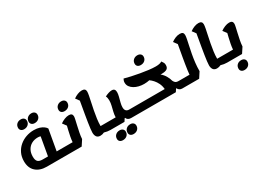

<svg xmlns="http://www.w3.org/2000/svg" viewBox="-28 -1874 4293 3159"><g transform="rotate(-30 2118.5 -295.0)"><path d="M534 -695Q497 -695 476 -714Q455 -733 455 -763Q455 -808 485.5 -836Q516 -864 562 -864Q598 -864 619.5 -845Q641 -826 641 -795Q641 -751 610.5 -723Q580 -695 534 -695ZM332 -695Q296 -695 275 -714Q254 -733 254 -763Q254 -808 284 -836Q314 -864 361 -864Q397 -864 418.5 -845Q440 -826 440 -795Q440 -751 409.5 -723Q379 -695 332 -695ZM345 25Q216 25 139.5 -43.5Q63 -112 63 -240Q63 -324 95 -391Q127 -458 182 -505.5Q237 -553 308 -578.5Q379 -604 456 -604Q519 -604 564.5 -589Q610 -574 639 -552Q668 -530 681 -507L611 -112H782Q798 -112 800.5 -94Q803 -76 798 -43Q793 -12 784 6.5Q775 25 760 25ZM345 -112H446L507 -459Q498 -463 484.5 -465Q471 -467 456 -467Q388 -467 336.5 -438.5Q285 -410 256 -357.5Q227 -305 227 -233Q227 -168 254 -140Q281 -112 345 -112Z M761 25Q746 25 743 6.5Q740 -12 745 -44Q750 -75 759 -93.5Q768 -112 783 -112H914Q918 -162 928 -214.5Q938 -267 949.5 -314.5Q961 -362 969 -395L916 -467Q953 -494 997 -511.5Q1041 -529 1081 -529Q1147 -529 1147 -469Q1147 -451 1137.5 -408.5Q1128 -366 1115 -309.5Q1102 -253 1090 -192.5Q1078 -132 1075 -79L1007 25ZM1057 -620Q1020 -620 999 -638.5Q978 -657 978 -688Q978 -733 1008.5 -761Q1039 -789 1085 -789Q1121 -789 1143 -770Q1165 -751 1165 -720Q1165 -675 1134.5 -647.5Q1104 -620 1057 -620Z M1366 25Q1318 25 1296 -5Q1274 -35 1274 -85Q1274 -112 1280 -161Q1286 -210 1295.5 -271.5Q1305 -333 1316.5 -399.5Q1328 -466 1339 -529.5Q1350 -593 1359 -645L1308 -714Q1344 -741 1386.5 -758Q1429 -775 1470 -775Q1539 -775 1539 -714Q1539 -688 1529.5 -638.5Q1520 -589 1506 -525Q1492 -461 1478 -389.5Q1464 -318 1454.5 -247Q1445 -176 1445 -114V-112H1615Q1630 -112 1633 -94Q1636 -76 1630 -43Q1625 -12 1616.5 6.5Q1608 25 1592 25H1556Q1498 25 1439 7Q1404 25 1366 25Z M1593 25Q1578 25 1575 6.5Q1572 -12 1577 -44Q1582 -75 1591 -93.5Q1600 -112 1615 -112H1732V-114Q1733 -161 1745 -211Q1757 -261 1769 -310.5Q1781 -360 1781 -405Q1781 -458 1764 -490Q1799 -508 1833.5 -519Q1868 -530 1896 -530Q1930 -530 1945 -512Q1960 -494 1960 -461Q1960 -425 1948 -378.5Q1936 -332 1923.5 -284.5Q1911 -237 1911 -199Q1911 -112 1989 -112H2059L2037 25H1947Q1882 25 1862 -27H1854L1820 25ZM2037 25 2060 -112Q2075 -112 2078 -94Q2081 -76 2076 -43Q2070 -12 2061.5 6.5Q2053 25 2037 25ZM1852 274Q1816 274 1795 255.5Q1774 237 1774 206Q1774 161 1804 133Q1834 105 1881 105Q1917 105 1938.5 124Q1960 143 1960 174Q1960 219 1929.5 246.5Q1899 274 1852 274ZM1651 274Q1614 274 1593 255.5Q1572 237 1572 206Q1572 161 1602.5 133Q1633 105 1679 105Q1715 105 1737 124Q1759 143 1759 174Q1759 219 1728.5 246.5Q1698 274 1651 274Z M2038 25Q2023 25 2020 6.5Q2017 -12 2022 -44Q2027 -75 2036 -93.5Q2045 -112 2060 -112H2664Q2658 -175 2634.5 -223.5Q2611 -272 2579.5 -307Q2548 -342 2516 -364Q2499 -359 2468.5 -356Q2438 -353 2414 -353Q2364 -353 2316 -364.5Q2268 -376 2229.5 -399Q2191 -422 2167.5 -455Q2144 -488 2144 -532Q2144 -552 2149 -567Q2154 -582 2163 -600Q2216 -585 2289 -569Q2362 -553 2441 -539Q2520 -525 2594 -516Q2668 -507 2724 -507Q2761 -507 2791 -513Q2821 -519 2841 -533Q2860 -508 2869 -490Q2878 -472 2878 -445Q2878 -394 2845.5 -373.5Q2813 -353 2742 -353Q2736 -353 2731.5 -353.5Q2727 -354 2723 -354Q2770 -315 2798.5 -266Q2827 -217 2839 -169Q2847 -149 2866 -130.5Q2885 -112 2929 -112H3002Q3017 -112 3020 -94Q3023 -76 3018 -43Q3013 -12 3004 6.5Q2995 25 2980 25H2918Q2888 25 2867.5 10.5Q2847 -4 2836 -27H2830L2796 25ZM2522 -650Q2485 -650 2464 -668.5Q2443 -687 2443 -718Q2443 -763 2473.5 -791Q2504 -819 2550 -819Q2586 -819 2608 -800Q2630 -781 2630 -750Q2630 -705 2599.5 -677.5Q2569 -650 2522 -650Z M2981 25Q2966 25 2963 6.5Q2960 -12 2965 -44Q2970 -75 2979 -93.5Q2988 -112 3003 -112H3135Q3137 -142 3143.5 -190Q3150 -238 3159.5 -297.5Q3169 -357 3180 -419.5Q3191 -482 3201.5 -540.5Q3212 -599 3220 -645L3168 -714Q3204 -740 3245.5 -757.5Q3287 -775 3330 -775Q3367 -775 3383.5 -760Q3400 -745 3400 -713Q3400 -687 3390.5 -639Q3381 -591 3367 -527.5Q3353 -464 3339 -390Q3325 -316 3316 -237.5Q3307 -159 3307 -80L3239 25Z M3581 25Q3533 25 3511 -5Q3489 -35 3489 -85Q3489 -112 3495 -161Q3501 -210 3510.5 -271.5Q3520 -333 3531.5 -399.5Q3543 -466 3554 -529.5Q3565 -593 3574 -645L3523 -714Q3559 -741 3601.5 -758Q3644 -775 3685 -775Q3754 -775 3754 -714Q3754 -688 3744.5 -638.5Q3735 -589 3721 -525Q3707 -461 3693 -389.5Q3679 -318 3669.5 -247Q3660 -176 3660 -114V-112H3830Q3845 -112 3848 -94Q3851 -76 3845 -43Q3840 -12 3831.5 6.5Q3823 25 3807 25H3771Q3713 25 3654 7Q3619 25 3581 25Z M3808 25Q3793 25 3790 6.5Q3787 -12 3792 -44Q3797 -75 3806 -93.5Q3815 -112 3830 -112H3961Q3965 -162 3975 -214.5Q3985 -267 3996.5 -314.5Q4008 -362 4016 -395L3963 -467Q4000 -494 4044 -511.5Q4088 -529 4128 -529Q4194 -529 4194 -469Q4194 -451 4184.5 -408.5Q4175 -366 4162 -309.5Q4149 -253 4137 -192.5Q4125 -132 4122 -79L4054 25ZM3960 274Q3924 274 3903 255.5Q3882 237 3882 207Q3882 161 3912 133Q3942 105 3989 105Q4025 105 4046.5 124Q4068 143 4068 174Q4068 219 4037.5 246.5Q4007 274 3960 274Z"/></g></svg>

Font: Lemonada SemiBold
Style: Regular
Weight: 600
Designer: Mohamed Gaber (Arabic), Eduardo Tunni (Latin)
Foundry: Kief Type Foundry
Version: Version 4.005; ttfautohint (v1.8.3)